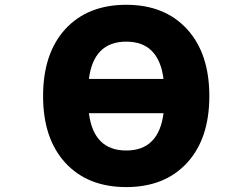

<svg xmlns="http://www.w3.org/2000/svg" viewBox="-20 -762 1040 794"><path d="M347.7 -435.5H656.2Q636.7 -589.8 502 -589.8Q367.2 -589.8 347.7 -435.5ZM347.7 -293.9Q367.2 -139.6 502 -139.6Q636.7 -139.6 656.2 -293.9ZM250 -641.6Q342.8 -742.2 502 -742.2Q661.1 -742.2 753.4 -641.6Q845.7 -541 845.7 -364.7Q845.7 -188.5 753.4 -88.4Q661.1 11.7 502 11.7Q342.8 11.7 250.5 -88.4Q158.2 -188.5 158.2 -364.7Q158.2 -541 250 -641.6Z"/></svg>

Font: Gen Shin Gothic Monospace Heavy
Style: Bold
Weight: 800
Designer: [Source Han Sans]
Ryoko NISHIZUKA  (kana & ideographs); Paul D. Hunt (Latin, Greek & Cyrillic); Wenlong ZHANG  (bopomofo
Version: Version 1.002.20150607